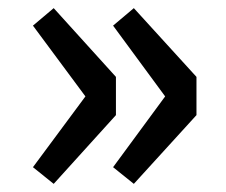

<svg xmlns="http://www.w3.org/2000/svg" viewBox="-20 -521 555 472"><path d="M112 -69 61 -110 190 -284 61 -458 112 -501 265 -332V-238ZM309 -69 258 -110 386 -284 258 -458 309 -501 463 -332V-238Z"/></svg>

Font: Noto Sans TC Thin SemiBold
Style: Regular
Weight: 600
Version: Version 2.004-H2;hotconv 1.0.118;makeotfexe 2.5.65603